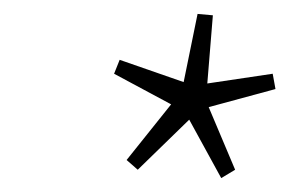

<svg xmlns="http://www.w3.org/2000/svg" viewBox="-20 -732 416 276"><path d="M178 -488 162 -502 226 -582 144 -626 152 -646 244 -614 264 -712 286 -710 278 -612 372 -626 376 -604 280 -578 318 -488 298 -476 252 -560Z"/></svg>

Font: Source Sans Variable
Style: Italic
Weight: 200
Italic angle: -11°
Designer: Paul D. Hunt
Foundry: Adobe Systems Incorporated
Version: Version 3.006;hotconv 1.0.111;makeotfexe 2.5.65597